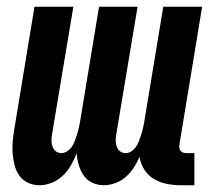

<svg xmlns="http://www.w3.org/2000/svg" viewBox="-20 -540 640 568"><path d="M97 8Q79 8 63.5 1Q48 -6 38 -19.5Q28 -33 23.5 -50Q19 -67 17.5 -84.5Q16 -102 17.5 -120Q19 -138 22 -156L82 -520H197L133 -137Q132 -128 132.5 -119.5Q133 -111 136.5 -103.5Q140 -96 146.5 -91.5Q153 -87 162 -87Q170 -87 178.5 -92.5Q187 -98 192.5 -106Q198 -114 201 -122.5Q204 -131 207 -139.5Q210 -148 212 -157Q214 -166 216 -175L273 -520H387L323 -137Q322 -128 322.5 -119.5Q323 -111 326.5 -103.5Q330 -96 336.5 -91.5Q343 -87 352 -87Q361 -87 369 -92.5Q377 -98 382.5 -106Q388 -114 391 -122.5Q394 -131 397 -139.5Q400 -148 402 -157Q404 -166 406 -175L463 -520H578L511 -114Q510 -108 510.5 -103Q511 -98 514 -94Q517 -90 522 -88.5Q527 -87 532 -87H555V8H516Q494 8 473.5 4Q453 0 435.5 -10.5Q418 -21 407 -38Q396 -55 393 -76Q386 -60 376 -44.5Q366 -29 352.5 -17Q339 -5 321.5 1.5Q304 8 287 8Q269 8 253 0.5Q237 -7 227.5 -21Q218 -35 213 -52Q208 -69 207 -87Q200 -69 190.5 -52Q181 -35 166.5 -21Q152 -7 133.5 0.5Q115 8 97 8Z"/></svg>

Font: Iosevka Extrabold Extended
Style: Italic
Weight: 800
Width: 7
Italic angle: -9°
Monospace: yes
Designer: Belleve Invis
Foundry: Belleve Invis
Version: Version 32.5.0; ttfautohint (v1.8.4)